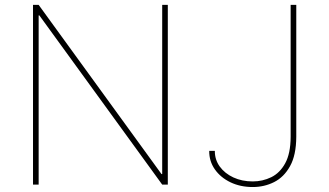

<svg xmlns="http://www.w3.org/2000/svg" viewBox="-20 -747 1333 777"><path d="M659.1 -727.3V0H636.4L139.2 -684.7H136.4V0H113.6V-727.3H136.4L633.5 -42.6H636.4V-727.3ZM1156.2 -727.3H1179V-193.2Q1178.6 -119.3 1153.9 -74.8Q1129.3 -30.2 1089.3 -10.1Q1049.4 9.9 1002.8 9.9Q952.8 9.9 912.8 -9.2Q872.9 -28.4 849.6 -61.4Q826.3 -94.5 826.7 -136.4H849.4Q849.1 -100.9 869.3 -73Q889.6 -45.1 924.5 -28.9Q959.5 -12.8 1002.8 -12.8Q1042.6 -12.8 1077.6 -29.8Q1112.6 -46.9 1134.2 -86.3Q1155.9 -125.7 1156.2 -193.2Z"/></svg>

Font: Inter Thin BETA
Style: Regular
Weight: 100
Designer: Rasmus Andersson
Foundry: rsms
Version: Version 3.011;git-f93a4a705